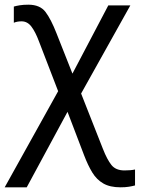

<svg xmlns="http://www.w3.org/2000/svg" viewBox="-31 -559 602 819"><path d="M90 -539Q140 -539 163.5 -507.5Q187 -476 210 -417L278 -245L431 -536H525L315 -160L408 76Q426 122 444.5 145Q463 168 500 168Q513 168 524.5 167Q536 166 545 164V232Q534 235 519 237.5Q504 240 483 240Q438 240 409.5 223.5Q381 207 362.5 176.5Q344 146 328 104L257 -82L83 240H-11L217 -170L135 -383Q120 -423 103 -445.5Q86 -468 61 -468Q42 -468 28 -462V-531Q38 -534 53.5 -536.5Q69 -539 90 -539Z"/></svg>

Font: Apis
Style: Regular
Weight: 400
Designer: Monotype Design Team
Foundry: Monotype Imaging Inc.
Version: Version 2.000; build 0001